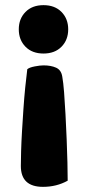

<svg xmlns="http://www.w3.org/2000/svg" viewBox="-20 -508 338 746"><path d="M61 137Q61 115 62 79.5Q63 44 65.5 2Q68 -40 71 -84Q74 -128 78 -168Q82 -208 86 -239Q94 -246 115 -250Q136 -254 149 -254Q178 -254 198 -245Q218 -236 222 -210Q226 -188 229 -149.5Q232 -111 234.5 -63.5Q237 -16 239 32.5Q241 81 242 123.5Q243 166 243 194Q200 218 147 218Q61 218 61 137ZM245 -394Q245 -353 219 -326.5Q193 -300 149 -300Q105 -300 79 -326.5Q53 -353 53 -394Q53 -435 79 -461.5Q105 -488 149 -488Q193 -488 219 -461.5Q245 -435 245 -394Z"/></svg>

Font: Baloo Tamma 2 ExtraBold
Style: Regular
Weight: 800
Designer: Divya Kowshik, Shuchita Grover and Ek Type
Foundry: Ek Type
Version: Version 1.700